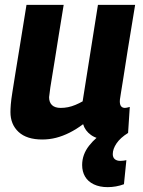

<svg xmlns="http://www.w3.org/2000/svg" viewBox="-20 -564 587 790"><path d="M423 206Q390 206 366 194.5Q342 183 330 162.5Q318 142 318 115Q318 72 346.5 35.5Q375 -1 420 -28Q433 -24 436.5 -17.5Q440 -11 438 -5Q436 1 429.5 5Q423 9 415 9Q379 9 354.5 -8.5Q330 -26 322 -53Q294 -32 266 -18Q238 -4 210.5 3Q183 10 154 10Q90 10 56.5 -21Q23 -52 23 -103Q23 -116 24.5 -135Q26 -154 31 -185Q36 -216 43.5 -263.5Q51 -311 62.5 -380Q74 -449 89 -544H242Q230 -470 221 -415Q212 -360 206 -320.5Q200 -281 195 -253Q190 -225 187 -203.5Q184 -182 182 -164Q182 -143 194 -131.5Q206 -120 230 -120Q245 -120 260 -123Q275 -126 290.5 -132.5Q306 -139 320 -147L383 -544H536Q517 -431 505.5 -358Q494 -285 487.5 -243Q481 -201 477.5 -181Q474 -161 473.5 -155Q473 -149 473 -147Q473 -133 478.5 -126.5Q484 -120 494 -120Q497 -120 502 -121Q507 -122 514 -124L507 -17Q475 3 459.5 26Q444 49 444 70Q444 84 452.5 91Q461 98 475 98Q483 98 489 97Q495 96 500 95L490 194Q474 200 457 203Q440 206 423 206Z"/></svg>

Font: Georama ExtraCondensed Thin
Style: Bold Italic
Weight: 700
Italic angle: -9°
Version: Version 1.001